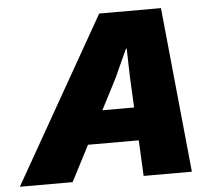

<svg xmlns="http://www.w3.org/2000/svg" viewBox="-111 -713 840 765"><g transform="rotate(-5 309.0 -330.0)"><path d="M433 0 426 -143H223L149 0H-62L313 -660H560L626 0ZM292 -275H419L413 -397L410 -511H407L355 -397Z"/></g></svg>

Font: Elaine Sans ExtraBold
Style: Italic
Weight: 800
Italic angle: -13°
Designer: Wei Huang
Foundry: Wei Huang
Version: Version 2.001;December 24, 2019;FontCreator 12.0.0.2547 64-b